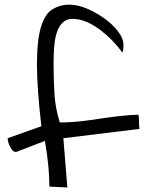

<svg xmlns="http://www.w3.org/2000/svg" viewBox="-20 -831 634 845"><path d="M586.9 -326.2Q591.8 -326.2 591.8 -299.8Q591.8 -273.4 593.8 -263.7L258.8 -222.7L276.4 -5.9L197.3 -9.8Q197.3 -97.7 177.7 -210.9L50.8 -162.1Q38.1 -162.1 29.3 -176.8Q13.7 -202.1 13.7 -222.7L162.1 -275.4Q142.6 -443.4 142.6 -548.3Q142.6 -653.3 160.2 -711.9Q177.7 -770.5 211.4 -790.5Q245.1 -810.5 283.2 -810.5Q321.3 -810.5 360.8 -793.9Q400.4 -777.3 436.5 -752Q472.7 -726.6 498 -694.8Q523.4 -663.1 523.4 -632.8Q523.4 -609.4 518.6 -599.6Q479.5 -654.3 423.8 -697.3Q357.4 -748 298.8 -748Q243.2 -748 224.6 -668.9Q215.8 -627.9 215.8 -553.2Q215.8 -478.5 219.7 -416.5Q223.6 -354.5 243.2 -292Q303.7 -292 378.9 -302.7Q523.4 -325.2 586.9 -326.2Z"/></svg>

Font: Architects Daughter
Style: Regular
Weight: 400
Designer: Kimberly Geswein
Foundry: Kimberly Geswein
Version: Version 1.002 2010